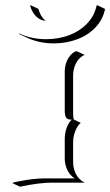

<svg xmlns="http://www.w3.org/2000/svg" viewBox="-20 -684 422 734"><path d="M53 -554V-556.4Q99.6 -534.2 156.2 -534.2Q203.6 -534.2 244.3 -549.4Q284.9 -564.7 313 -594.1Q341.1 -623.5 349.1 -662.1L351.6 -664.1L381.6 -649.9Q374 -610.4 345.9 -580.2Q317.9 -550 276.2 -534.2Q234.6 -518.3 186.3 -518.1Q129.9 -518.1 83 -540ZM95.2 -662.1 96.7 -664.1 126.7 -650.1Q134 -622.8 151.6 -606.7L153.8 -604.5Q135 -605.5 119 -620.4Q103 -635.3 95.2 -662.1ZM26.4 15.6 38.6 11.7Q42.7 11 58.3 8.1Q74 5.1 80.9 4Q87.9 2.9 101 1.2Q114 -0.5 125.9 -1.2Q137.7 -2 150.1 -2H265.6Q247.6 -13.2 237.5 -33.9Q227.5 -54.7 227.5 -78.1V-152.3Q227.5 -174.8 234.7 -194.8Q241.9 -214.8 253.9 -226.6Q246.6 -226.8 242.3 -227.9Q238 -229 234.3 -232.7Q230.5 -236.3 229 -243.9Q227.5 -251.5 227.5 -263.7V-410.2Q227.5 -433.8 237.4 -454.6Q247.3 -475.3 265.4 -486.3L273.4 -488.3L303.5 -474.1Q292 -469.2 283.2 -460.1Q274.4 -450.9 269.4 -439.9Q264.4 -429 262 -417.8Q259.5 -406.7 259.5 -396.2V-249.5Q259.5 -234.4 262 -227.1L288.8 -214.4Q276.1 -203.9 267.8 -183Q259.5 -162.1 259.5 -138.4V-64Q259.5 -53 262 -42.1Q264.4 -31.2 269.4 -20.4Q274.4 -9.5 283.2 -0.5Q292 8.5 303.5 14.2H180.4Q128.9 14.2 56.4 29.8Z"/></svg>

Font: AgreloyOut1
Style: Medium
Weight: 400
Designer: gluk
Foundry: gluk
Version: Version 0.27